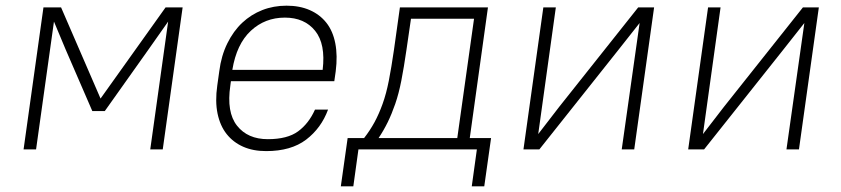

<svg xmlns="http://www.w3.org/2000/svg" viewBox="-20 -526 2960 676"><path d="M211 -352 170 -450 107 0H63L133 -500H195L334 -179L563 -500H623L553 0H509L572 -450L503 -352L349 -135H305Z M917 6Q871 6 836 -9.5Q801 -25 778 -54Q755 -83 746 -126Q737 -169 745 -225L752 -275Q759 -330 780.5 -373.5Q802 -417 833 -446Q864 -475 903.5 -490.5Q943 -506 989 -506Q1035 -506 1070.5 -490.5Q1106 -475 1129 -446Q1152 -417 1160.5 -373.5Q1169 -330 1162 -275L1157 -240H793L791 -225Q777 -131 814.5 -83.5Q852 -36 923 -36Q992 -36 1029.5 -63.5Q1067 -91 1089 -140H1135Q1111 -75 1058 -34.5Q1005 6 917 6ZM983 -464Q913 -464 863 -417.5Q813 -371 798 -280H1116Q1127 -371 1089.5 -417.5Q1052 -464 983 -464Z M1659 0H1242L1224 130H1180L1204 -40H1262Q1283 -67 1298.5 -95.5Q1314 -124 1327 -160Q1340 -196 1349 -242Q1358 -288 1367 -350L1388 -500H1698L1634 -40H1709L1685 130H1641ZM1411 -350Q1402 -288 1393 -242Q1384 -196 1371.5 -160Q1359 -124 1345 -95.5Q1331 -67 1313 -40H1590L1649 -460H1427Z M2232 -445 2157 -350 1879 0H1823L1893 -500H1937L1875 -54L1949 -150L2227 -500H2283L2213 0H2169Z M2812 -445 2737 -350 2459 0H2403L2473 -500H2517L2455 -54L2529 -150L2807 -500H2863L2793 0H2749Z"/></svg>

Font: Retni Sans Light
Style: Italic
Weight: 300
Italic angle: -8°
Designer: Vitaly Kuzmin
Foundry: ParaType Ltd.
Version: Version 1.00;June 10, 2019;FontCreator 11.5.0.2425 64-bit; t